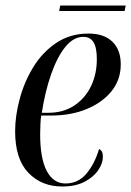

<svg xmlns="http://www.w3.org/2000/svg" viewBox="-20 -668 477 698"><path d="M206 10Q131 10 83 -40Q35 -90 35 -191Q35 -246 51.5 -308Q68 -370 101 -424Q134 -478 184.5 -512Q235 -546 302 -546Q358 -546 388.5 -516.5Q419 -487 419 -434Q419 -378 385.5 -336.5Q352 -295 295 -271.5Q238 -248 166 -248H130Q128 -239 127 -217.5Q126 -196 126 -180Q126 -92 150 -46.5Q174 -1 218 -1Q264 -1 294 -36.5Q324 -72 340 -126Q346 -124 350 -117.5Q354 -111 354 -97Q354 -75 337.5 -50Q321 -25 288 -7.5Q255 10 206 10ZM156 -258Q210 -258 249.5 -284Q289 -310 310.5 -354Q332 -398 332 -453Q332 -495 320 -514.5Q308 -534 283 -534Q247 -534 217.5 -497.5Q188 -461 166 -398.5Q144 -336 132 -258ZM195 -628 199 -648H437L433 -628Z"/></svg>

Font: Noto Serif Display Condensed
Style: Italic
Weight: 400
Width: 3
Italic angle: -12°
Designer: Monotype Design Team
Foundry: Monotype Imaging Inc.
Version: Version 2.009